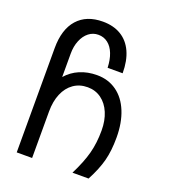

<svg xmlns="http://www.w3.org/2000/svg" viewBox="-144 -904 889 1008"><g transform="rotate(20 300.0 -400.0)"><path d="M258 -800Q317 -800 359.5 -774.5Q402 -749 424.5 -699.8Q447 -650.5 447 -580.5H363Q361.5 -625 348.5 -658.2Q335.5 -691.5 312.5 -709.2Q289.5 -727 259 -727Q229 -727 205.5 -708.5Q182 -690 168.8 -657.5Q155.5 -625 155.5 -584.5V-453.5Q186 -488.5 229.2 -507Q272.5 -525.5 325.5 -525.5Q388 -525.5 435 -492Q482 -458.5 507.2 -396.5Q532.5 -334.5 532.5 -252Q532.5 -178 518 -122.5Q503.5 -67 468 0H378Q415 -73.5 430.5 -131.8Q446 -190 446 -260Q446 -315.5 428 -358.2Q410 -401 377 -425Q344 -449 300.5 -449Q255.5 -449 222 -425.5Q188.5 -402 170.5 -359.2Q152.5 -316.5 152.5 -260V0H66.5V-582.5Q66.5 -687.5 116.5 -743.8Q166.5 -800 258 -800Z"/></g></svg>

Font: JuliaMono
Style: Regular
Weight: 400
Monospace: yes
Designer: cormullion
Foundry: corm
Version: Version 0.055; ttfautohint (v1.8.4)